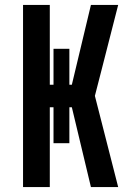

<svg xmlns="http://www.w3.org/2000/svg" viewBox="-20 -755 540 775"><path d="M73 0V-735H181V-413H196V-558H260V-413H270L347 -735H457L390 -473L363 -368L457 0H347L270 -322H260V-177H196V-322H181V0Z"/></svg>

Font: Iosevka SS04 Extrabold
Style: Regular
Weight: 800
Monospace: yes
Designer: Belleve Invis
Foundry: Belleve Invis
Version: Version 19.0.0; ttfautohint (v1.8.4)